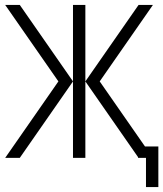

<svg xmlns="http://www.w3.org/2000/svg" viewBox="-20 -638 660 776"><path d="M570 118V0H538V-46H620V118ZM325 -309 540 -618H598L383 -309ZM1 0 216 -309H275L60 0ZM216 -309 1 -618H60L275 -309ZM275 0V-618H325V0ZM540 0 325 -309H383L598 0Z"/></svg>

Font: Victor Mono Thin
Style: Regular
Weight: 100
Monospace: yes
Designer: Rune Bjørnerås
Version: Version 1.561;gftools[0.9.30]